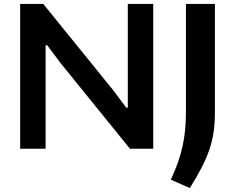

<svg xmlns="http://www.w3.org/2000/svg" viewBox="-20 -760 1199 981"><path d="M853 158Q875 110 889.5 68.5Q904 27 913 -14Q922 -55 926 -98Q930 -141 930 -193V-740H1078V-182Q1078 -130 1071.5 -85.5Q1065 -41 1050 3.5Q1035 48 1010.5 95.5Q986 143 950 201ZM83 -740H201L560 -297L625 -210H633V-740H763V0H644L290 -437L221 -529H213V0H83Z"/></svg>

Font: Encode Sans Wide
Style: SemiBold
Weight: 600
Designer: Pablo Impallari, Andres Torresi
Foundry: Pablo Impallari, Andres Torresi
Version: Version 1.000; ttfautohint (v1.00) -l 8 -r 50 -G 200 -x 14 -